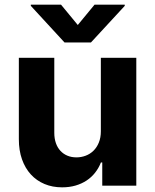

<svg xmlns="http://www.w3.org/2000/svg" viewBox="-20 -792 662 819"><path d="M60.4 -198.2V-545.5H211.6V-225.1Q211.6 -201 218.4 -181.6Q225.1 -162.3 237.6 -148.8Q250 -135.3 267.4 -128Q284.8 -120.7 306.1 -120.7Q326.3 -120.7 345.3 -127.8Q364.3 -134.9 378.7 -149Q393.1 -163 401.6 -183.9Q410.2 -204.9 410.2 -232.2V-545.5H561.4V0H416.2V-99.1H410.5Q401.3 -75.3 385.8 -55.6Q370.4 -35.9 349.4 -22Q328.5 -8.2 302.2 -0.5Q275.9 7.1 245 7.1Q203.8 7.1 169.9 -7.1Q136 -21.3 111.7 -47.8Q87.4 -74.2 73.9 -112.2Q60.4 -150.2 60.4 -198.2ZM240.4 -772 311.8 -685.4 383.2 -772H512.1V-767L367.9 -610.8H255.3L111.5 -767V-772Z"/></svg>

Font: Cannonade
Style: Bold
Weight: 700
Designer: Rasmus Andersson
Foundry: rsms
Version: Version 3.012;git-f93a4a705